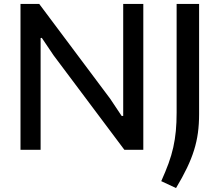

<svg xmlns="http://www.w3.org/2000/svg" viewBox="-20 -760 1111 974"><path d="M798 159Q820 110 835 69Q850 28 859 -12.5Q868 -53 872 -95.5Q876 -138 876 -189V-740H990V-181Q990 -130 984 -86Q978 -42 964.5 1.5Q951 45 928.5 92Q906 139 873 194ZM84 -740H179L539 -259L597 -172H605V-740H707V0H611L252 -479L192 -568L186 -567V0H84Z"/></svg>

Font: Encode Sans Normal
Style: Medium
Weight: 500
Designer: Pablo Impallari, Andres Torresi
Foundry: Pablo Impallari, Andres Torresi
Version: Version 1.000; ttfautohint (v1.00) -l 8 -r 50 -G 200 -x 14 -